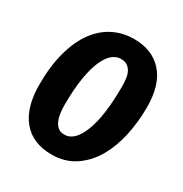

<svg xmlns="http://www.w3.org/2000/svg" viewBox="-165 -817 916 960"><g transform="rotate(30 293.5 -336.5)"><path d="M271 -101Q330 -101 365.5 -193Q401 -285 401 -454Q401 -476 398.5 -497Q396 -518 388 -534.5Q380 -551 365.5 -561Q351 -571 327 -571Q303 -571 280 -553Q257 -535 238.5 -494.5Q220 -454 209 -388.5Q198 -323 198 -228Q198 -206 201 -183.5Q204 -161 212 -142.5Q220 -124 234 -112.5Q248 -101 271 -101ZM265 17Q155 17 96.5 -54Q38 -125 38 -256Q38 -364 60.5 -445.5Q83 -527 122.5 -581Q162 -635 216.5 -662.5Q271 -690 336 -690Q441 -690 501 -623Q561 -556 561 -425Q561 -338 543 -258Q525 -178 488.5 -117Q452 -56 396 -19.5Q340 17 265 17Z"/></g></svg>

Font: Szlgxwxxxixliatcpuztgldltzi
Style: Regular
Weight: 700
Italic angle: -8°
Designer: Carrois Corporate & Edenspiekermann
Foundry: Carrois Corporate GbR & Edenspiekermann AG
Version: Version 2.001